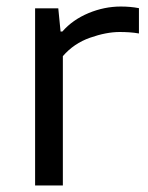

<svg xmlns="http://www.w3.org/2000/svg" viewBox="-20 -568 453 588"><path d="M87.5 0V-542.5H158.5L165.5 -471.5H171Q202.5 -507.5 251 -527.8Q299.5 -548 350 -548Q379.5 -548 405.5 -543V-465.5Q391.5 -468 376.8 -469Q362 -470 346.5 -470Q305.5 -470 255.8 -452.5Q206 -435 172.5 -396V0Z"/></svg>

Font: Encode Sans Exp
Style: Regular
Weight: 400
Width: 7
Designer: Multiple Designers
Foundry: Impallari Type
Version: Version 3.002; ttfautohint (v1.8.3) -l 8 -r 50 -G 200 -x 14 